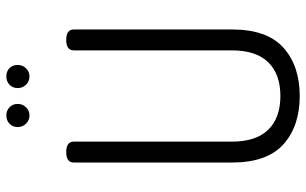

<svg xmlns="http://www.w3.org/2000/svg" viewBox="-200 -760 966 606"><g transform="rotate(-90 283.0 -457.0)"><path d="M222 -920Q237 -920 247.5 -910Q258 -900 258 -884Q258 -869 247.5 -858Q237 -847 222 -847Q206 -847 195.5 -858Q185 -869 185 -884Q185 -900 195.5 -910Q206 -920 222 -920ZM381 -884Q381 -869 370.5 -858Q360 -847 345 -847Q329 -847 318.5 -858Q308 -869 308 -884Q308 -900 318.5 -910Q329 -920 345 -920Q361 -920 371 -910Q381 -900 381 -884ZM427 -208V-707Q427 -731 460 -731Q493 -731 493 -707V-208Q493 -97 435.5 -45.5Q378 6 283 6Q188 6 130.5 -45.5Q73 -97 73 -208V-707Q73 -731 106 -731Q139 -731 139 -707V-208Q139 -132 176.5 -93.5Q214 -55 283 -55Q352 -55 389.5 -93.5Q427 -132 427 -208Z"/></g></svg>

Font: Dosis
Style: Regular
Weight: 400
Designer: Edgar Tolentino, Pablo Impallari, Igino Marini
Foundry: Edgar Tolentino, Pablo Impallari, Igino Marini
Version: Version 1.007